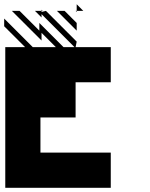

<svg xmlns="http://www.w3.org/2000/svg" viewBox="-25 -890 712 910"><path d="M338.5 -833.3 333.3 -838.5H338.5ZM338.5 -744.8 244.8 -838.5H281.2L338.5 -781.2ZM171.9 -807.3 140.6 -838.5H171.9V-833.3L192.7 -838.5L338.5 -692.7L333.3 -666.7H500V-500H333.3V-333.3H166.7V-166.7H500V0H0V-666.7H93.8L-5.2 -765.6V-802.1L130.2 -666.7H239.6L171.9 -734.4V-697.9L31.2 -838.5H67.7L161.5 -744.8V-781.2L276 -666.7H328.1L171.9 -822.9ZM338.5 -838.5H369.8L338.5 -869.8ZM171.9 -838.5H177.1L171.9 -843.8Z"/></svg>

Font: 0xA000-Monochrome
Style: Monochrome
Weight: 400
Version: Version 0.1